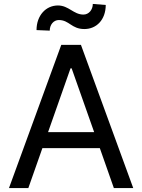

<svg xmlns="http://www.w3.org/2000/svg" viewBox="-20 -955 722 975"><path d="M123.9 0 195.3 -202.8H486.9L558.2 0H656.6L391 -727.3H291.2L25.6 0ZM165.5 -802.2 232.6 -799.4C232.6 -829.5 252.1 -853.3 278.8 -853.3C332 -853.3 342.7 -807.5 408.4 -807.5C469.8 -807.5 516.7 -854.4 517 -929.7L451.3 -935C451.3 -905.2 430.8 -881 403.8 -881C353.3 -881 329.2 -927.2 274.1 -927.2C212.7 -927.2 165.5 -876.1 165.5 -802.2ZM224.1 -284.1 338.1 -608H343.8L458.1 -284.1Z"/></svg>

Font: GiG Sans Text
Style: Regular
Weight: 400
Designer: Andreas Faust
Version: Version 1.100;FEAKit 1.0